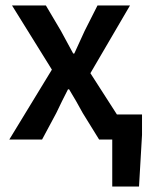

<svg xmlns="http://www.w3.org/2000/svg" viewBox="-20 -511 556 703"><path d="M391 172V0H343L283 -97Q271 -119 258.5 -141Q246 -163 233 -184H229Q218 -163 207.5 -141.5Q197 -120 186 -97L134 0H14L170 -256L24 -491H148L203 -398Q214 -378 225.5 -356.5Q237 -335 248 -315H252Q261 -335 271 -356.5Q281 -378 290 -398L337 -491H456L311 -243L408 -92H500V-17L489 172Z"/></svg>

Font: Giro Semibold
Style: Regular
Weight: 600
Designer: Paul D. Hunt
Foundry: Adobe Systems Incorporated
Version: Version 1.000;PS 1.0;hotconv 1.0.88;makeotf.lib2.5.647800